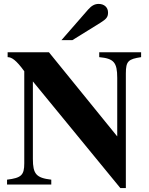

<svg xmlns="http://www.w3.org/2000/svg" viewBox="-20 -943 762 981"><path d="M294 -738H350L492 -826C524 -846 532 -856 532 -879C532 -905 513 -923 484 -923C464 -923 448 -914 431 -895ZM701 -676H487V-651C561 -644 579 -625 579 -545V-246L230 -676H19V-651C39 -651 62 -637 104 -579V-109C104 -48 89 -34 16 -25V0H242V-25C165 -34 148 -54 148 -131V-527L595 18H623V-568C623 -631 636 -641 701 -651Z"/></svg>

Font: XITS
Style: Bold
Weight: 700
Designer: MicroPress Inc., with final additions and corrections provided by Coen Hoffman, Elsevier (retired)
Version: Version 1.107